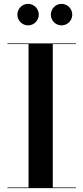

<svg xmlns="http://www.w3.org/2000/svg" viewBox="-20 -975 432 995"><path d="M243.5 -899C243.5 -868.5 268.5 -843.5 299 -843.5C329.5 -843.5 354.5 -868.5 354.5 -899C354.5 -930 329.5 -955 299 -955C268.5 -955 243.5 -930 243.5 -899ZM70 -899C70 -868.5 95 -843.5 125.5 -843.5C156 -843.5 181 -868.5 181 -899C181 -930 156 -955 125.5 -955C95 -955 70 -930 70 -899ZM18.5 -3.5V0H373.5V-3.5H253.5V-746.5H373.5V-750H18.5V-746.5H128V-3.5Z"/></svg>

Font: Bodoni* 48pt Medium
Style: Regular
Weight: 500
Version: Version 2.3